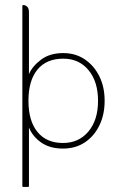

<svg xmlns="http://www.w3.org/2000/svg" viewBox="-20 -576 481 756"><path d="M94 -74V157Q94 160 91 160H71Q68 160 68 157V-553Q68 -556 71 -556H73Q80 -556 87 -549.5Q94 -543 94 -528V-284Q107 -315 141.5 -341Q176 -367 229 -367Q277 -367 313.5 -342.5Q350 -318 371 -276Q392 -234 392 -179Q392 -124 371 -81.5Q350 -39 313.5 -15Q277 9 228 9Q176 9 142 -15Q108 -39 94 -74ZM228 -13Q290 -13 328 -58Q366 -103 366 -179Q366 -255 328.5 -300Q291 -345 229 -345Q163 -345 127.5 -302Q92 -259 92 -179Q92 -100 127.5 -56.5Q163 -13 228 -13Z"/></svg>

Font: Zain ExtraLight
Style: Regular
Weight: 200
Designer: Zain,Boutros
Foundry: Mobile Telecommunications Company (Zain), 2024
Version: Version 1.51; ttfautohint (v1.8.4)